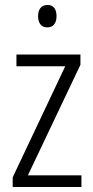

<svg xmlns="http://www.w3.org/2000/svg" viewBox="-20 -751 375 771"><path d="M171 -731C145 -731 133 -713 133 -686C133 -658 146 -641 170 -641C194 -641 207 -658 207 -686C207 -713 196 -731 171 -731ZM307 0V-47H92L303 -491V-532H46V-485H242L31 -39V0Z"/></svg>

Font: Noto Sans Myanmar Condensed Light
Style: Regular
Weight: 300
Width: 3
Designer: Monotype Design Team
Foundry: Monotype Imaging Inc.
Version: Version 2.107